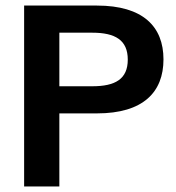

<svg xmlns="http://www.w3.org/2000/svg" viewBox="-20 -670 634 690"><path d="M193.3 0V-262.5H328.3C495 -262.5 567.5 -339.2 567.5 -456.7C567.5 -574.2 494.2 -650 328.3 -650H66.7V0ZM193.3 -552.5H311.7C394.2 -552.5 439.2 -525.8 439.2 -455.8C439.2 -385.8 394.2 -360 311.7 -360H193.3Z"/></svg>

Font: Familjen Grotesk SemiBold
Style: Regular
Weight: 600
Designer: Anders Wikstroem, Jonas Baeckman, Matilda Gysing, Kristian Moeller
Foundry: Familjen STHLM AB
Version: Version 2.000